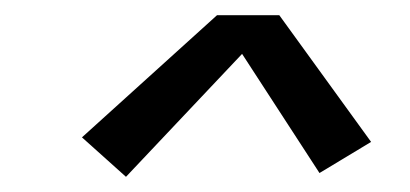

<svg xmlns="http://www.w3.org/2000/svg" viewBox="-20 -704 540 253"><path d="M146 -471 88 -523 266 -684H348L469 -517L401 -476L299 -633Z"/></svg>

Font: Iosevka SS04 Oblique
Style: Regular
Weight: 400
Italic angle: -9°
Monospace: yes
Designer: Belleve Invis
Foundry: Belleve Invis
Version: Version 19.0.0; ttfautohint (v1.8.4)